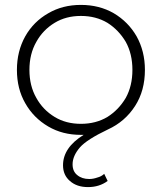

<svg xmlns="http://www.w3.org/2000/svg" viewBox="-20 -546 660 783"><path d="M444 -492Q503 -457 537 -398Q571 -337 571 -261Q571 -176 531 -114Q490 -50 420 -18Q334 23 306 55Q276 90 276 124Q276 153 295 168Q314 184 344 184Q360 184 377 178Q393 174 405 163L419 192Q385 217 339 217Q293 217 265 192Q237 168 237 128Q237 56 321 4H310Q235 4 177 -30Q117 -65 83 -125Q49 -184 49 -261Q49 -337 83 -398Q117 -458 177 -492Q235 -526 310 -526Q385 -526 444 -492ZM418 -69Q464 -98 493 -147Q520 -196 520 -261Q520 -326 493 -375Q464 -424 418 -453Q371 -481 310 -481Q249 -481 203 -453Q155 -424 128 -375Q100 -326 100 -261Q100 -196 128 -147Q155 -98 203 -69Q249 -41 310 -41Q371 -41 418 -69Z"/></svg>

Font: Montserrat Light Alt1
Style: Light
Weight: 500
Designer: Differentunic
Foundry: Julieta Ulanovsky
Version: 0.1